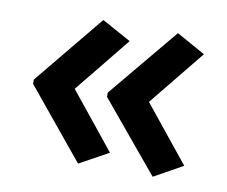

<svg xmlns="http://www.w3.org/2000/svg" viewBox="-57 -558 684 578"><g transform="rotate(10 285.0 -269.5)"><path d="M40 -276 215 -489 304 -440 166 -270 304 -99 215 -50 40 -263ZM266 -276 443 -489 531 -440 393 -270 531 -99 443 -50 266 -263Z"/></g></svg>

Font: Noto Sans New Tai Lue SemiBold
Style: Regular
Weight: 600
Version: Version 2.003